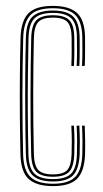

<svg xmlns="http://www.w3.org/2000/svg" viewBox="-20 -626 350 652"><path d="M159.8 6Q104.5 6 77.8 -17.8Q51 -41.5 49.5 -101.2Q48 -161.8 47.5 -229.8Q47 -297.8 47.5 -366.4Q48 -435 49.8 -497.5Q51.2 -554.2 75.9 -580.1Q100.5 -606 159.5 -606Q215.2 -606 241.6 -581.9Q268 -557.8 268.8 -498.8Q268.8 -479 268.9 -453.6Q269 -428.2 267.8 -402H258.5Q259.8 -426.2 259.8 -451.6Q259.8 -477 259.5 -498.5Q258.8 -552.2 235.6 -575.1Q212.5 -598 159.5 -598Q104.5 -598 82.4 -573.9Q60.2 -549.8 58.8 -497Q56.2 -402.8 56.2 -298.4Q56.2 -194 58.5 -101.8Q60 -46.8 84.1 -24.4Q108.2 -2 159.8 -2Q212 -2 234.8 -24.6Q257.5 -47.2 259.5 -101.5Q260.2 -122.5 260.1 -145.4Q260 -168.2 258.5 -199.2H267.8Q268.8 -173.8 269.1 -150.2Q269.5 -126.8 268.8 -101.2Q266.5 -44 241.9 -19Q217.2 6 159.8 6ZM159.8 -9.8Q111.8 -9.8 90.4 -30.9Q69 -52 67.8 -102Q66.2 -165.5 65.8 -234.9Q65.2 -304.2 65.8 -371.6Q66.2 -439 67.8 -496.5Q69 -550 91 -570.1Q113 -590.2 159.5 -590.2Q207.8 -590.2 228.8 -569.4Q249.8 -548.5 250.5 -498Q250.5 -479.5 250.6 -454.9Q250.8 -430.2 249.5 -402H240.2Q241.8 -431 241.6 -456.1Q241.5 -481.2 241.2 -498Q241 -545.2 222 -563.8Q203 -582.2 159.5 -582.2Q116.8 -582.2 97.4 -563.8Q78 -545.2 76.8 -496Q75.5 -444.5 74.8 -378Q74 -311.5 74.4 -240.2Q74.8 -169 76.5 -103.8Q77.5 -55.8 96.6 -36.8Q115.8 -17.8 159.8 -17.8Q203.5 -17.8 221.6 -36.5Q239.8 -55.2 241.2 -102Q242 -122 241.9 -145.2Q241.8 -168.5 240.2 -199.2H249.5Q251 -166 251.1 -143.8Q251.2 -121.5 250.5 -102Q248.2 -51.5 228.2 -30.6Q208.2 -9.8 159.8 -9.8ZM159.8 -25.8Q120.5 -25.8 103.6 -42.6Q86.8 -59.5 85.8 -104Q83.5 -194.2 83.6 -298.4Q83.8 -402.5 86 -495.8Q87 -540.2 103.5 -557.2Q120 -574.2 159.5 -574.2Q199 -574.2 215.5 -557.4Q232 -540.5 232.2 -497.5Q232.5 -477 232.5 -453.9Q232.5 -430.8 231.2 -402H222.2Q223.5 -431.8 223.4 -455Q223.2 -478.2 223.2 -497.2Q222.8 -535.5 209.2 -550.9Q195.8 -566.2 159.5 -566.2Q124 -566.2 109.9 -551Q95.8 -535.8 95 -495.5Q93 -411.2 92.8 -309.5Q92.5 -207.8 95 -103.8Q95.8 -64.8 109.6 -49.2Q123.5 -33.8 159.8 -33.8Q195.5 -33.8 208.8 -49.1Q222 -64.5 223.2 -103.2Q223.8 -124.2 223.8 -146.4Q223.8 -168.5 222.2 -199.2H231.2Q232.8 -168 232.9 -144.9Q233 -121.8 232.2 -102.8Q230.8 -59.5 214.9 -42.6Q199 -25.8 159.8 -25.8Z"/></svg>

Font: Big Shoulders Inline Display Light
Style: Regular
Weight: 300
Designer: Patric King
Foundry: XO Type Co
Version: Version 1.000